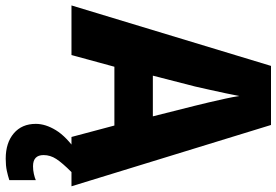

<svg xmlns="http://www.w3.org/2000/svg" viewBox="-172 -584 992 689"><g transform="rotate(90 324.5 -240.0)"><path d="M472 0 431 -154H220L178 0H0L217 -716H429L649 0ZM360 -443Q355 -463 348 -492.5Q341 -522 334.5 -552Q328 -582 325 -602Q321 -581 315 -552.5Q309 -524 302.5 -495Q296 -466 291 -444L252 -292H398ZM537 100Q537 138 577 138Q591 138 604.5 135Q618 132 627 128V223Q612 228 593.5 232Q575 236 550 236Q493 236 459 207Q425 178 425 128Q425 93 448 55.5Q471 18 526 -20L598 0Q565 33 551 54.5Q537 76 537 100Z"/></g></svg>

Font: Noto Sans Khmer UI SemiCondensed ExtraBold
Style: Regular
Weight: 800
Width: 4
Designer: Danh Hong and the Monotype Design Team
Foundry: Monotype Imaging Inc.
Version: Version 2.002; ttfautohint (v1.8.4.7-5d5b)